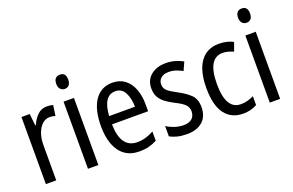

<svg xmlns="http://www.w3.org/2000/svg" viewBox="-93 -1086 2202 1444"><g transform="rotate(-20 1008.5 -364.0)"><path d="M275 -547Q287 -547 300 -545.5Q313 -544 326 -540L314 -457Q294 -464 269 -464Q236 -464 210 -440.5Q184 -417 169 -376Q154 -335 154 -282V0H71V-537H137L147 -443H152Q172 -489 202.5 -518Q233 -547 275 -547Z M451 -738Q498 -738 498 -681Q498 -654 485.5 -639Q473 -624 451 -624Q429 -624 415.5 -639Q402 -654 402 -681Q402 -710 415 -724Q428 -738 451 -738ZM491 -537V0H408V-537Z M800 -546Q859 -546 899.5 -515Q940 -484 960.5 -430Q981 -376 981 -308V-252H692Q695 -61 827 -61Q894 -61 959 -98V-24Q927 -7 893.5 1.5Q860 10 819 10Q748 10 701.5 -24.5Q655 -59 632 -121Q609 -183 609 -265Q609 -400 659 -473Q709 -546 800 -546ZM800 -478Q703 -478 693 -318H900Q899 -385 875 -431.5Q851 -478 800 -478Z M1369 -145Q1369 -70 1323.5 -30Q1278 10 1199 10Q1155 10 1121.5 1.5Q1088 -7 1063 -21V-104Q1087 -87 1123.5 -74.5Q1160 -62 1197 -62Q1242 -62 1265 -83Q1288 -104 1288 -141Q1288 -172 1267 -194Q1246 -216 1191 -243Q1152 -263 1123 -284.5Q1094 -306 1078 -334.5Q1062 -363 1062 -405Q1062 -470 1108 -508.5Q1154 -547 1228 -547Q1266 -547 1300 -537.5Q1334 -528 1365 -511L1335 -445Q1310 -459 1283 -468Q1256 -477 1227 -477Q1187 -477 1164.5 -458Q1142 -439 1142 -408Q1142 -376 1164.5 -356Q1187 -336 1243 -307Q1301 -276 1335 -242Q1369 -208 1369 -145Z M1650 10Q1555 10 1503.5 -58Q1452 -126 1452 -265Q1452 -402 1504 -474.5Q1556 -547 1653 -547Q1687 -547 1716 -540Q1745 -533 1767 -521L1742 -452Q1721 -461 1699 -467Q1677 -473 1657 -473Q1537 -473 1537 -266Q1537 -63 1656 -63Q1684 -63 1710 -70Q1736 -77 1760 -89V-18Q1738 -5 1708.5 2.5Q1679 10 1650 10Z M1906 -738Q1953 -738 1953 -681Q1953 -654 1940.5 -639Q1928 -624 1906 -624Q1884 -624 1870.5 -639Q1857 -654 1857 -681Q1857 -710 1870 -724Q1883 -738 1906 -738ZM1946 -537V0H1863V-537Z"/></g></svg>

Font: Noto Sans Tamil Condensed
Style: Regular
Weight: 400
Width: 3
Designer: Jelle Bosma - Monotype Design Team
Foundry: Monotype Imaging Inc.
Version: Version 2.004; ttfautohint (v1.8.4.7-5d5b)